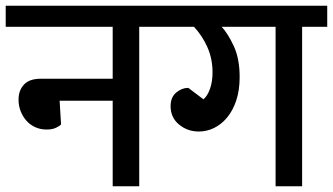

<svg xmlns="http://www.w3.org/2000/svg" viewBox="-30 -653 1167 673"><path d="M365 -377V-559H-10V-633H546V-559H458V0H365V-300H179L184 -217Q180 -212 167 -205.5Q154 -199 133 -199Q112 -199 94 -207Q76 -215 63 -229.5Q50 -244 42.5 -263Q35 -282 35 -304Q35 -336 54 -356.5Q73 -377 113 -377Z M683 -305Q697 -316 706 -341.5Q715 -367 715 -399Q715 -447 697 -487.5Q679 -528 650 -559H526V-633H1117V-559H1029V0H936V-559H747Q768 -537 789 -492.5Q810 -448 810 -383Q810 -336 798 -300.5Q786 -265 766 -241Q746 -217 720.5 -204.5Q695 -192 667 -192Q627 -192 597.5 -216.5Q568 -241 568 -281Q568 -312 587.5 -328.5Q607 -345 630 -345Z"/></svg>

Font: Mukta Medium
Style: Regular
Weight: 500
Designer: Girish Dalvi and Yashodeep Gholap
Foundry: Ek Type
Version: Version 2.538;PS 1.002;hotconv 16.6.51;makeotf.lib2.5.65220;